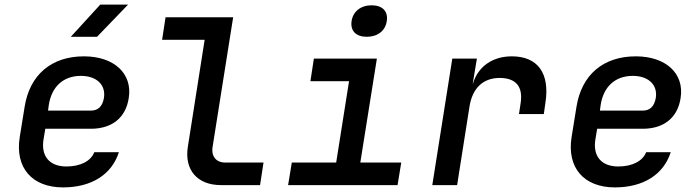

<svg xmlns="http://www.w3.org/2000/svg" viewBox="-20 -805 3040 835"><path d="M288 -645H402L537 -785H416ZM254 10C378 10 466 -46 497 -143H390C375 -104 329 -81 269 -81C195 -81 156 -126 170 -203L177 -245H375C466 -245 527 -292 540 -379C557 -486 475 -560 345 -560C204 -560 109 -480 87 -340L66 -210C44 -75 120 10 254 10ZM189 -324 192 -347C204 -428 255 -475 332 -475C400 -475 441 -436 432 -379C425 -339 404 -324 375 -324Z M941 0H1111L1126 -98H960C920 -98 897 -125 905 -169L994 -730H700L685 -632H870L797 -167C781 -66 838 0 941 0Z M1575 -645C1622 -645 1656 -671 1662 -713C1669 -755 1644 -782 1596 -782C1549 -782 1515 -755 1509 -713C1503 -671 1528 -645 1575 -645ZM1233 0H1709L1725 -98H1547L1619 -550H1345L1330 -452H1498L1442 -98H1249Z M1860 0H1968L2022 -343C2035 -422 2081 -466 2153 -466C2223 -466 2256 -429 2244 -355L2237 -309H2345L2352 -358C2372 -486 2319 -560 2206 -560C2121 -560 2059 -515 2037 -442H2036L2054 -550H1947Z M2654 10C2778 10 2866 -46 2897 -143H2790C2775 -104 2729 -81 2669 -81C2595 -81 2556 -126 2570 -203L2577 -245H2775C2866 -245 2927 -292 2940 -379C2957 -486 2875 -560 2745 -560C2604 -560 2509 -480 2487 -340L2466 -210C2444 -75 2520 10 2654 10ZM2589 -324 2592 -347C2604 -428 2655 -475 2732 -475C2800 -475 2841 -436 2832 -379C2825 -339 2804 -324 2775 -324Z"/></svg>

Font: JetBrains Mono SemiBold
Style: Italic
Weight: 472
Italic angle: -9°
Monospace: yes
Designer: Philipp Nurullin, Konstantin Bulenkov
Foundry: JetBrains
Version: Version 2.305